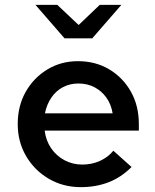

<svg xmlns="http://www.w3.org/2000/svg" viewBox="-20 -761 640 791"><path d="M313 10Q240 10 181 -24.5Q122 -59 87.5 -118Q53 -177 53 -250Q53 -324 85.5 -382Q118 -440 174.5 -474.5Q231 -509 301 -509Q374 -509 430.5 -475Q487 -441 519.5 -383Q552 -325 552 -250V-223H164Q169 -182 190.5 -150.5Q212 -119 245.5 -101Q279 -83 319 -83Q358 -83 391.5 -98Q425 -113 447 -140L522 -73Q479 -30 427 -10Q375 10 313 10ZM165 -294H444Q438 -331 418.5 -358.5Q399 -386 369.5 -401.5Q340 -417 303 -417Q268 -417 239.5 -402Q211 -387 192 -359.5Q173 -332 165 -294ZM246 -603 126 -741H216L304 -658L391 -741H480L360 -603Z"/></svg>

Font: Red Hat Mono SemiBold
Style: Regular
Weight: 600
Monospace: yes
Designer: Pentagram, MCKL
Foundry: Pentagram, MCKL
Version: Version 1.023